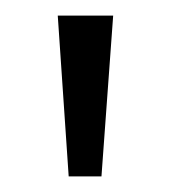

<svg xmlns="http://www.w3.org/2000/svg" viewBox="-20 -651 219 246"><path d="M68 -425 54 -631H125L110 -425Z"/></svg>

Font: Alumni Sans Medium
Style: Regular
Weight: 500
Designer: Robert E. Leuschke
Foundry: Robert E. Leuschke
Version: Version 1.018